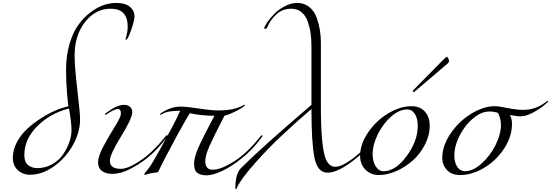

<svg xmlns="http://www.w3.org/2000/svg" viewBox="-20 -1171 3738 1302"><path d="M448 -435Q323 -404 234 -316.5Q145 -229 145 -119Q145 -72 170.5 -51.5Q196 -31 232 -31Q288 -31 335 -58Q382 -85 409 -125.5Q436 -166 450.5 -208.5Q465 -251 465 -287Q465 -337 448 -435ZM486 -795Q486 -716 504.5 -561Q523 -406 523 -361Q523 -275 474.5 -187.5Q426 -100 346 -43Q266 14 184 14Q134 14 100.5 -17.5Q67 -49 67 -101Q67 -154 94 -205.5Q121 -257 163 -296Q205 -335 256.5 -368Q308 -401 356 -421.5Q404 -442 444 -450Q440 -470 434 -545.5Q428 -621 428 -698Q428 -793 451 -871.5Q474 -950 510 -1000.5Q546 -1051 592 -1086Q638 -1121 681.5 -1136Q725 -1151 766 -1151Q832 -1151 862 -1124Q892 -1097 892 -1063Q892 -1031 869 -966Q846 -901 834 -901Q831 -901 831 -904Q831 -906 838.5 -933Q846 -960 846 -990Q846 -1112 731 -1112Q627 -1112 556.5 -1021.5Q486 -931 486 -795Z M877 -411Q877 -369 801 -246Q725 -123 725 -81Q725 -26 800 -26Q859 -26 968 -108Q1030 -156 1104 -248Q1108 -254 1112 -254Q1116 -254 1116 -250Q1116 -248 1114 -244Q1046 -152 976 -98Q925 -57 861.5 -24.5Q798 8 742 8Q698 8 671.5 -11.5Q645 -31 645 -69Q645 -112 683.5 -183Q722 -254 761 -316Q800 -378 800 -400Q800 -432 780 -432Q757 -432 706 -398Q697 -392 696 -392Q692 -392 692 -396Q692 -400 698 -404Q773 -460 818 -460Q847 -460 862 -446.5Q877 -433 877 -411Z M1178 -247Q1092 -89 1054 -8Q1051 -3 1044 -1.5Q1037 0 1024.5 1Q1012 2 1003 4Q995 6 986.5 8.5Q978 11 973 12.5Q968 14 964 14Q958 14 958 10Q958 7 964.5 0Q971 -7 987.5 -29Q1004 -51 1022 -82Q1059 -145 1114 -248Q1117 -253 1138.5 -292.5Q1160 -332 1175.5 -363Q1191 -394 1202 -420Q1113 -420 1080 -398Q1071 -392 1070 -392Q1066 -392 1066 -396Q1066 -400 1072 -404Q1138 -448 1205 -448Q1246 -448 1329.5 -435Q1413 -422 1462 -422Q1555 -422 1614 -449Q1619 -451 1624 -454.5Q1629 -458 1632 -459.5Q1635 -461 1637 -461L1640 -458Q1640 -449 1589 -422Q1538 -395 1502 -386Q1431 -249 1401.5 -183Q1372 -117 1372 -79Q1372 -20 1422 -20Q1462 -20 1516 -47.5Q1570 -75 1612 -108Q1674 -156 1748 -248Q1752 -254 1756 -254Q1760 -254 1760 -250Q1760 -248 1758 -244Q1690 -152 1620 -98Q1548 -40 1485 -11Q1422 18 1382 18Q1341 18 1318.5 1.5Q1296 -15 1296 -63Q1296 -80 1302 -103Q1308 -126 1315.5 -146.5Q1323 -167 1339.5 -201Q1356 -235 1366.5 -256Q1377 -277 1400 -321Q1423 -365 1434 -386Q1350 -386 1267 -403Q1247 -373 1178 -247Z M2092 -432Q1980 -336 1891 -252Q1807 -174 1712.5 -68.5Q1618 37 1589 97Q1588 100 1586.5 103.5Q1585 107 1584 109Q1583 111 1581 111Q1576 111 1576 105Q1576 7 1614 -31Q1744 -162 2092 -460V-858Q2092 -904 2086.5 -944Q2081 -984 2067 -1024.5Q2053 -1065 2024.5 -1088.5Q1996 -1112 1956 -1112Q1892 -1112 1850 -1070Q1808 -1028 1794 -989Q1788 -975 1776 -975Q1772 -975 1772 -978Q1772 -990 1791 -1018Q1810 -1046 1839 -1076Q1868 -1106 1911 -1128.5Q1954 -1151 1995 -1151Q2044 -1151 2078.5 -1122.5Q2113 -1094 2128.5 -1048.5Q2144 -1003 2150 -963Q2156 -923 2156 -882V-447Q2156 -149 2196 -78Q2219 -40 2254 -40Q2302 -40 2388 -108Q2450 -156 2524 -248Q2528 -254 2532 -254Q2536 -254 2536 -250Q2536 -248 2534 -244Q2466 -152 2396 -98Q2275 0 2202 0Q2133 0 2112.5 -101Q2092 -202 2092 -432Z M2796 -573 2982 -762Q3006 -786 3010 -786Q3014 -786 3019.5 -775Q3025 -764 3025 -759Q3025 -747 3015 -740L2804 -560Q2791 -547 2784 -547Q2779 -547 2779 -552Q2779 -556 2796 -573ZM2770 -451Q2827 -451 2860.5 -415Q2894 -379 2894 -319Q2894 -253 2861.5 -190Q2829 -127 2779 -82.5Q2729 -38 2667.5 -11Q2606 16 2550 16Q2494 16 2458 -20.5Q2422 -57 2422 -113Q2422 -195 2477.5 -275Q2533 -355 2614 -403Q2695 -451 2770 -451ZM2741 -429Q2688 -429 2633 -381Q2578 -333 2542.5 -261.5Q2507 -190 2507 -124Q2507 -75 2528 -42.5Q2549 -10 2581 -10Q2662 -10 2737.5 -112.5Q2813 -215 2813 -318Q2813 -367 2793.5 -398Q2774 -429 2741 -429Z M3438 -391Q3452 -363 3452 -332Q3452 -244 3397.5 -162Q3343 -80 3261.5 -32Q3180 16 3101 16Q3042 16 3010.5 -18.5Q2979 -53 2979 -100Q2979 -182 3035 -265Q3091 -348 3175 -399.5Q3259 -451 3337 -451Q3360 -451 3421 -438.5Q3482 -426 3527 -426Q3610 -426 3674 -474Q3693 -488 3694 -488Q3698 -488 3698 -484Q3698 -481 3669.5 -457Q3641 -433 3594 -407.5Q3547 -382 3509 -382Q3492 -382 3438 -391ZM3356 -406Q3327 -415 3299 -415Q3252 -415 3207.5 -383Q3163 -351 3134 -311Q3061 -210 3061 -116Q3061 -69 3081 -39.5Q3101 -10 3132 -10Q3187 -10 3245 -61.5Q3303 -113 3340 -186.5Q3377 -260 3377 -324Q3377 -368 3356 -406Z"/></svg>

Font: Miama Nueva
Style: Medium
Weight: 400
Italic angle: -28°
Version: Version 1.0